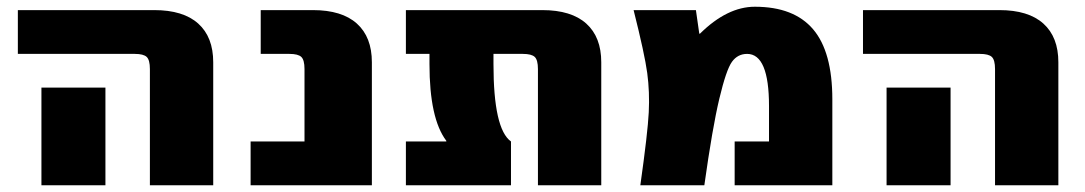

<svg xmlns="http://www.w3.org/2000/svg" viewBox="-20 -550 3220 570"><path d="M293 -290V-190V0H103V-190V-290ZM33 -390V-520H438Q524 -520 568.5 -480Q613 -440 613 -365V0H425V-345Q425 -372 415.5 -381Q406 -390 380 -390Z M1084 -365V0H724V-130H884V-345Q884 -372 874.5 -381Q865 -390 839 -390H754V-520H909Q995 -520 1039.5 -480Q1084 -440 1084 -365Z M1445 -390V-360Q1445 -167 1497 -130V0H1185V-130H1305V-132Q1255 -198 1255 -360V-390H1185V-520H1590Q1676 -520 1720.5 -480Q1765 -440 1765 -365V0H1577V-345Q1577 -372 1567.5 -381Q1558 -390 1532 -390Z M2056 -450H2058Q2139 -530 2221 -530Q2337 -530 2394 -463Q2451 -396 2451 -255V0H2161V-130H2263V-235Q2263 -390 2198 -390Q2170 -390 2153 -366.5Q2136 -343 2115.5 -257Q2095 -171 2071 0H1881Q1903 -156 1906 -216.5Q1909 -277 1901.5 -333Q1894 -389 1861 -520H2046Z M2802 -290V-190V0H2612V-190V-290ZM2542 -390V-520H2947Q3033 -520 3077.5 -480Q3122 -440 3122 -365V0H2934V-345Q2934 -372 2924.5 -381Q2915 -390 2889 -390Z"/></svg>

Font: Mplus 1p Black
Style: Regular
Weight: 900
Version: Version 1.061